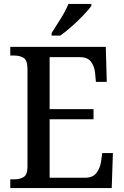

<svg xmlns="http://www.w3.org/2000/svg" viewBox="-20 -951 626 971"><path d="M32 0V-44H53Q81 -44 100 -56Q119 -68 119 -109V-600Q119 -646 100 -658Q81 -670 53 -670H32V-714H515L520 -537H465L461 -581Q458 -615 440.5 -638.5Q423 -662 384 -662H231V-399H453V-348H231V-52H409Q449 -52 467.5 -76Q486 -100 491 -133L497 -177H551L545 0ZM241 -784Q262 -816 287 -856.5Q312 -897 326 -931H442V-921Q430 -904 403 -875.5Q376 -847 344 -818.5Q312 -790 285 -771H241Z"/></svg>

Font: Noto Serif Thai SemiCondensed Medium
Style: Regular
Weight: 500
Width: 4
Designer: Monotype Design Team
Foundry: Monotype Imaging Inc.
Version: Version 2.002; ttfautohint (v1.8.4.7-5d5b)